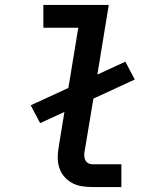

<svg xmlns="http://www.w3.org/2000/svg" viewBox="-20 -755 640 775"><path d="M352 0Q330 0 309 -3.5Q288 -7 270 -17Q252 -27 239 -42.5Q226 -58 219.5 -77.5Q213 -97 213 -118.5Q213 -140 217 -162L240 -303L142 -258L104 -330L256 -400L296 -643H155V-735H419L373 -454L486 -506L524 -434L357 -357L322 -147Q320 -138 320 -128.5Q320 -119 323.5 -110.5Q327 -102 335 -97Q343 -92 352 -92H470V0Z"/></svg>

Font: Iosevka SS04 SmBd Ex Obl
Style: Regular
Weight: 600
Width: 7
Italic angle: -9°
Monospace: yes
Designer: Belleve Invis
Foundry: Belleve Invis
Version: Version 19.0.0; ttfautohint (v1.8.4)